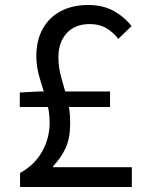

<svg xmlns="http://www.w3.org/2000/svg" viewBox="-20 -746 595 766"><path d="M60 0V-56Q117 -87 147.5 -140.5Q178 -194 178 -257Q178 -302 165 -346Q152 -390 138.5 -434Q125 -478 125 -522Q125 -585 150.5 -631Q176 -677 222.5 -701.5Q269 -726 332 -726Q391 -726 433.5 -702.5Q476 -679 505 -642L452 -591Q431 -618 403.5 -634Q376 -650 338 -650Q279 -650 246 -613.5Q213 -577 213 -518Q213 -476 225 -435Q237 -394 248.5 -350.5Q260 -307 260 -256Q260 -196 242.5 -157Q225 -118 192 -83V-79H506V0ZM59 -319V-377L134 -381H419V-319Z"/></svg>

Font: Noto Sans JP Thin
Style: Regular
Weight: 400
Version: Version 2.004-H2;hotconv 1.0.118;makeotfexe 2.5.65603